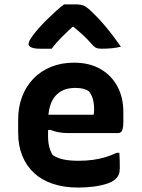

<svg xmlns="http://www.w3.org/2000/svg" viewBox="-20 -834 640 867"><path d="M314 -551Q383 -551 432.5 -523Q482 -495 509.5 -445Q537 -395 537 -328V-284Q537 -263 534 -252Q531 -241 525.5 -237Q520 -233 514 -233H288Q264 -233 243.5 -237Q223 -241 207 -248L176 -243L177 -316H403Q404 -321 404.5 -327Q405 -333 405 -339Q405 -365 399.5 -386Q394 -407 381 -422Q369 -430 355 -433.5Q341 -437 319 -437Q261 -437 229 -399.5Q197 -362 197 -282V-219Q197 -200 199.5 -185Q202 -170 206.5 -157.5Q211 -145 218 -134Q238 -120 266.5 -114Q295 -108 334 -108Q369 -108 398.5 -112Q428 -116 455 -124Q482 -132 507 -144H519Q520 -127 520.5 -109.5Q521 -92 521 -75Q521 -58 516.5 -46.5Q512 -35 503 -27Q491 -14 464.5 -5Q438 4 403.5 8.5Q369 13 333 13Q269 13 218.5 -4Q168 -21 133.5 -53Q99 -85 80.5 -131Q62 -177 62 -234V-293Q62 -351 80 -398Q98 -445 131.5 -479.5Q165 -514 211.5 -532.5Q258 -551 314 -551ZM269 -814Q284 -814 297.5 -814Q311 -814 328 -814Q344 -814 356 -809.5Q368 -805 388 -787Q400 -776 417.5 -758Q435 -740 454 -717.5Q473 -695 491.5 -670.5Q510 -646 526 -623Q505 -618 483.5 -616Q462 -614 438 -614Q422 -614 413 -618.5Q404 -623 392 -637Q380 -652 356 -674.5Q332 -697 290 -731L343 -713H279L330 -733Q286 -694 258.5 -666Q231 -638 213 -614H161Q144 -614 132.5 -616.5Q121 -619 115 -624Q109 -629 109 -634Q109 -641 113 -650Q117 -659 130 -676Q141 -691 158.5 -710.5Q176 -730 196.5 -750Q217 -770 236 -787Q255 -804 269 -814Z"/></svg>

Font: Rec Mono Semicasual
Style: Bold
Weight: 700
Version: Version 1.085; ttfautohint (v1.8.4.7-5d5b)